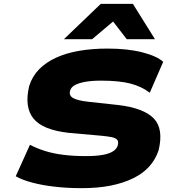

<svg xmlns="http://www.w3.org/2000/svg" viewBox="-20 -969 903 1000"><path d="M405 11Q332 11 266 3.5Q200 -4 147.5 -18Q95 -32 62 -51L136 -215Q172 -196 215 -182.5Q258 -169 311 -162.5Q364 -156 427 -156Q479 -156 513.5 -162Q548 -168 568 -180.5Q588 -193 593 -211Q599 -232 590 -241.5Q581 -251 560 -255Q539 -259 508 -262L339 -277Q202 -292 154 -352Q106 -412 132 -521Q148 -572 184 -608.5Q220 -645 273 -669Q326 -693 393.5 -704.5Q461 -716 540 -716Q645 -716 721 -696.5Q797 -677 830 -647L760 -486Q717 -519 658.5 -534Q600 -549 505 -549Q459 -549 425 -543Q391 -537 370.5 -526Q350 -515 345 -496Q338 -471 361.5 -458Q385 -445 440 -439L596 -422Q729 -406 781 -352Q833 -298 806 -186Q790 -138 757 -101.5Q724 -65 672.5 -40Q621 -15 555 -2Q489 11 405 11ZM313 -765 505 -949H672L787 -765H640L569 -857L460 -765Z"/></svg>

Font: Nunito Sans 7pt Expanded Black
Style: Italic
Weight: 900
Width: 7
Italic angle: -9°
Designer: Vernon Adams
Foundry: Vernon Adams
Version: Version 3.101;gftools[0.9.27]